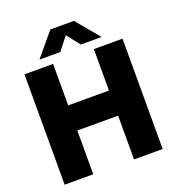

<svg xmlns="http://www.w3.org/2000/svg" viewBox="-165 -1080 1107 1210"><g transform="rotate(-20 389.0 -475.0)"><path d="M60 0V-740H252V-462H525.5V-740H717.5V0H525.5V-293.5H252V0ZM180.5 -795 310 -950H468L597.5 -795H458L375 -900H403L320 -795Z"/></g></svg>

Font: Encode Sans SC Condensed Thin ExtraBold
Style: Regular
Weight: 800
Version: Version 3.002